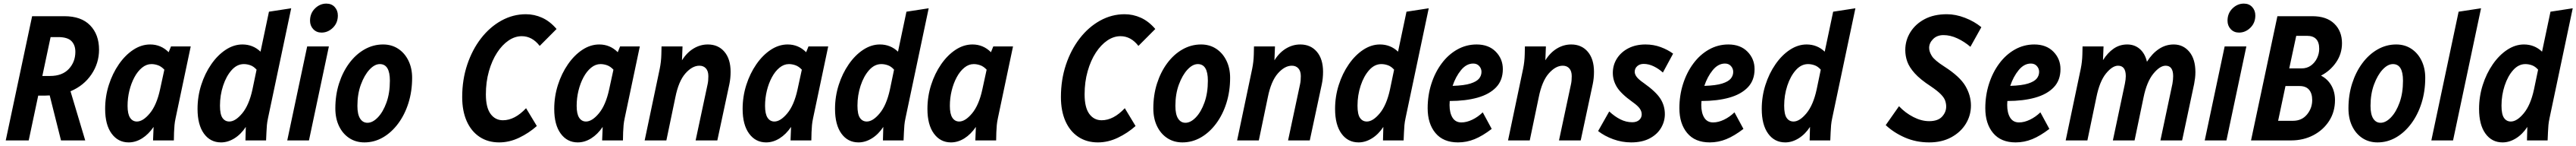

<svg xmlns="http://www.w3.org/2000/svg" viewBox="-20 -780 14359 811"><path d="M12 0 159 -690H339Q433 -690 482.5 -639Q532 -588 532 -504Q532 -429 489.5 -366.5Q447 -304 373 -273L455 0H320L257 -250Q251 -250 245 -249.5Q239 -249 233 -249H193L140 0ZM216 -358H259Q327 -358 363.5 -397Q400 -436 400 -492Q400 -530 378 -552Q356 -574 304 -574H262Z M566 -175Q566 -244 586.5 -308Q607 -372 642.5 -423Q678 -474 723 -503.5Q768 -533 817 -533Q877 -533 920 -490L933 -522H1043L959 -125Q954 -102 952.5 -84.5Q951 -67 950 -45L949 0H833L836 -75Q808 -34 772 -11.5Q736 11 697 11Q638 11 602 -38Q566 -87 566 -175ZM691 -192Q691 -147 705 -126Q719 -105 743 -105Q777 -105 815 -150.5Q853 -196 872 -283L896 -393Q879 -411 860.5 -417.5Q842 -424 824 -424Q796 -424 771.5 -404Q747 -384 729 -350.5Q711 -317 701 -276Q691 -235 691 -192Z M1081 -175Q1081 -244 1101.5 -308Q1122 -372 1157.5 -423Q1193 -474 1238 -503.5Q1283 -533 1331 -533Q1390 -533 1432 -493L1479 -715L1603 -734L1474 -125Q1469 -102 1467.5 -84.5Q1466 -67 1465 -45L1463 0H1348L1350 -75Q1323 -34 1286.5 -11.5Q1250 11 1212 11Q1152 11 1116.5 -38Q1081 -87 1081 -175ZM1206 -193Q1206 -145 1220 -125Q1234 -105 1258 -105Q1292 -105 1330 -150.5Q1368 -196 1387 -283L1410 -393Q1394 -411 1375.5 -417.5Q1357 -424 1339 -424Q1301 -424 1271 -390.5Q1241 -357 1223.5 -304Q1206 -251 1206 -193Z M1708 -665Q1708 -706 1735.5 -733Q1763 -760 1799 -760Q1828 -760 1845.5 -741Q1863 -722 1863 -694Q1863 -653 1835.5 -626Q1808 -599 1772 -599Q1744 -599 1726 -618Q1708 -637 1708 -665ZM1581 0 1692 -522H1813L1702 0Z M1849 -178Q1849 -252 1869.5 -316Q1890 -380 1926.5 -429Q1963 -478 2011.5 -505.5Q2060 -533 2115 -533Q2163 -533 2199.5 -509Q2236 -485 2256.5 -443Q2277 -401 2277 -348Q2277 -273 2256.5 -208Q2236 -143 2199 -93.5Q2162 -44 2114 -16.5Q2066 11 2011 11Q1963 11 1926.5 -13Q1890 -37 1869.5 -79.5Q1849 -122 1849 -178ZM1972 -192Q1972 -145 1987 -121.5Q2002 -98 2028 -98Q2057 -98 2086 -128Q2115 -158 2134 -210.5Q2153 -263 2153 -332Q2153 -424 2097 -424Q2068 -424 2039.5 -393.5Q2011 -363 1991.5 -310.5Q1972 -258 1972 -192Z M2556 -241Q2556 -337 2584 -420.5Q2612 -504 2661 -567Q2710 -630 2774.5 -665.5Q2839 -701 2911 -701Q2958 -701 3001.5 -681.5Q3045 -662 3082 -619L2988 -525Q2946 -579 2888 -579Q2850 -579 2814.5 -555Q2779 -531 2750.5 -487.5Q2722 -444 2705 -384.5Q2688 -325 2688 -256Q2688 -183 2714 -147.5Q2740 -112 2783 -112Q2849 -112 2912 -179L2972 -80Q2928 -41 2873.5 -15Q2819 11 2762 11Q2699 11 2652.5 -20Q2606 -51 2581 -107.5Q2556 -164 2556 -241Z M3069 -175Q3069 -244 3089.5 -308Q3110 -372 3145.5 -423Q3181 -474 3226 -503.5Q3271 -533 3320 -533Q3380 -533 3423 -490L3436 -522H3546L3462 -125Q3457 -102 3455.5 -84.5Q3454 -67 3453 -45L3452 0H3336L3339 -75Q3311 -34 3275 -11.5Q3239 11 3200 11Q3141 11 3105 -38Q3069 -87 3069 -175ZM3194 -192Q3194 -147 3208 -126Q3222 -105 3246 -105Q3280 -105 3318 -150.5Q3356 -196 3375 -283L3399 -393Q3382 -411 3363.5 -417.5Q3345 -424 3327 -424Q3299 -424 3274.5 -404Q3250 -384 3232 -350.5Q3214 -317 3204 -276Q3194 -235 3194 -192Z M3573 0 3657 -398Q3665 -437 3666 -477L3667 -522H3784L3781 -445Q3808 -488 3845.5 -510.5Q3883 -533 3925 -533Q3983 -533 4017.5 -492.5Q4052 -452 4052 -381Q4052 -345 4045 -312L3978 0H3857L3924 -313Q3926 -322 3927 -333Q3928 -344 3928 -357Q3928 -385 3914.5 -400Q3901 -415 3878 -415Q3838 -415 3800 -372Q3762 -329 3744 -239L3694 0Z M4119 -175Q4119 -244 4139.5 -308Q4160 -372 4195.5 -423Q4231 -474 4276 -503.5Q4321 -533 4370 -533Q4430 -533 4473 -490L4486 -522H4596L4512 -125Q4507 -102 4505.5 -84.5Q4504 -67 4503 -45L4502 0H4386L4389 -75Q4361 -34 4325 -11.5Q4289 11 4250 11Q4191 11 4155 -38Q4119 -87 4119 -175ZM4244 -192Q4244 -147 4258 -126Q4272 -105 4296 -105Q4330 -105 4368 -150.5Q4406 -196 4425 -283L4449 -393Q4432 -411 4413.5 -417.5Q4395 -424 4377 -424Q4349 -424 4324.5 -404Q4300 -384 4282 -350.5Q4264 -317 4254 -276Q4244 -235 4244 -192Z M4634 -175Q4634 -244 4654.5 -308Q4675 -372 4710.5 -423Q4746 -474 4791 -503.5Q4836 -533 4884 -533Q4943 -533 4985 -493L5032 -715L5156 -734L5027 -125Q5022 -102 5020.5 -84.5Q5019 -67 5018 -45L5016 0H4901L4903 -75Q4876 -34 4839.5 -11.5Q4803 11 4765 11Q4705 11 4669.5 -38Q4634 -87 4634 -175ZM4759 -193Q4759 -145 4773 -125Q4787 -105 4811 -105Q4845 -105 4883 -150.5Q4921 -196 4940 -283L4963 -393Q4947 -411 4928.5 -417.5Q4910 -424 4892 -424Q4854 -424 4824 -390.5Q4794 -357 4776.5 -304Q4759 -251 4759 -193Z M5149 -175Q5149 -244 5169.5 -308Q5190 -372 5225.5 -423Q5261 -474 5306 -503.5Q5351 -533 5400 -533Q5460 -533 5503 -490L5516 -522H5626L5542 -125Q5537 -102 5535.5 -84.5Q5534 -67 5533 -45L5532 0H5416L5419 -75Q5391 -34 5355 -11.5Q5319 11 5280 11Q5221 11 5185 -38Q5149 -87 5149 -175ZM5274 -192Q5274 -147 5288 -126Q5302 -105 5326 -105Q5360 -105 5398 -150.5Q5436 -196 5455 -283L5479 -393Q5462 -411 5443.5 -417.5Q5425 -424 5407 -424Q5379 -424 5354.5 -404Q5330 -384 5312 -350.5Q5294 -317 5284 -276Q5274 -235 5274 -192Z M5893 -241Q5893 -337 5921 -420.5Q5949 -504 5998 -567Q6047 -630 6111.5 -665.5Q6176 -701 6248 -701Q6295 -701 6338.5 -681.5Q6382 -662 6419 -619L6325 -525Q6283 -579 6225 -579Q6187 -579 6151.5 -555Q6116 -531 6087.5 -487.5Q6059 -444 6042 -384.5Q6025 -325 6025 -256Q6025 -183 6051 -147.5Q6077 -112 6120 -112Q6186 -112 6249 -179L6309 -80Q6265 -41 6210.5 -15Q6156 11 6099 11Q6036 11 5989.5 -20Q5943 -51 5918 -107.5Q5893 -164 5893 -241Z M6408 -178Q6408 -252 6428.5 -316Q6449 -380 6485.5 -429Q6522 -478 6570.5 -505.5Q6619 -533 6674 -533Q6722 -533 6758.5 -509Q6795 -485 6815.5 -443Q6836 -401 6836 -348Q6836 -273 6815.5 -208Q6795 -143 6758 -93.5Q6721 -44 6673 -16.5Q6625 11 6570 11Q6522 11 6485.5 -13Q6449 -37 6428.5 -79.5Q6408 -122 6408 -178ZM6531 -192Q6531 -145 6546 -121.5Q6561 -98 6587 -98Q6616 -98 6645 -128Q6674 -158 6693 -210.5Q6712 -263 6712 -332Q6712 -424 6656 -424Q6627 -424 6598.5 -393.5Q6570 -363 6550.5 -310.5Q6531 -258 6531 -192Z M6875 0 6959 -398Q6967 -437 6968 -477L6969 -522H7086L7083 -445Q7110 -488 7147.5 -510.5Q7185 -533 7227 -533Q7285 -533 7319.5 -492.5Q7354 -452 7354 -381Q7354 -345 7347 -312L7280 0H7159L7226 -313Q7228 -322 7229 -333Q7230 -344 7230 -357Q7230 -385 7216.5 -400Q7203 -415 7180 -415Q7140 -415 7102 -372Q7064 -329 7046 -239L6996 0Z M7421 -175Q7421 -244 7441.5 -308Q7462 -372 7497.5 -423Q7533 -474 7578 -503.5Q7623 -533 7671 -533Q7730 -533 7772 -493L7819 -715L7943 -734L7814 -125Q7809 -102 7807.5 -84.5Q7806 -67 7805 -45L7803 0H7688L7690 -75Q7663 -34 7626.5 -11.5Q7590 11 7552 11Q7492 11 7456.5 -38Q7421 -87 7421 -175ZM7546 -193Q7546 -145 7560 -125Q7574 -105 7598 -105Q7632 -105 7670 -150.5Q7708 -196 7727 -283L7750 -393Q7734 -411 7715.5 -417.5Q7697 -424 7679 -424Q7641 -424 7611 -390.5Q7581 -357 7563.5 -304Q7546 -251 7546 -193Z M7937 -179Q7937 -250 7957.5 -314Q7978 -378 8015 -427.5Q8052 -477 8102 -505Q8152 -533 8210 -533Q8277 -533 8316.5 -493Q8356 -453 8356 -396Q8356 -334 8318.5 -295Q8281 -256 8214.5 -237.5Q8148 -219 8060 -219Q8059 -208 8059 -197Q8059 -153 8075.5 -126.5Q8092 -100 8125 -100Q8154 -100 8185.5 -115Q8217 -130 8244 -156L8294 -64Q8243 -25 8198.5 -7Q8154 11 8106 11Q8024 11 7980.5 -41Q7937 -93 7937 -179ZM8191 -427Q8153 -427 8123 -390.5Q8093 -354 8076 -303Q8141 -305 8175.5 -316Q8210 -327 8223.5 -343.5Q8237 -360 8237 -381Q8237 -399 8224.5 -413Q8212 -427 8191 -427Z M8385 0 8469 -398Q8477 -437 8478 -477L8479 -522H8596L8593 -445Q8620 -488 8657.5 -510.5Q8695 -533 8737 -533Q8795 -533 8829.5 -492.5Q8864 -452 8864 -381Q8864 -345 8857 -312L8790 0H8669L8736 -313Q8738 -322 8739 -333Q8740 -344 8740 -357Q8740 -385 8726.5 -400Q8713 -415 8690 -415Q8650 -415 8612 -372Q8574 -329 8556 -239L8506 0Z M8887 -52 8949 -161Q8979 -133 9011 -117Q9043 -101 9077 -101Q9102 -101 9116 -113.5Q9130 -126 9130 -145Q9130 -161 9119.5 -176.5Q9109 -192 9078 -214Q9015 -259 8992 -296Q8969 -333 8969 -375Q8969 -419 8992 -455Q9015 -491 9056 -512Q9097 -533 9151 -533Q9196 -533 9235.5 -518.5Q9275 -504 9305 -482L9248 -377Q9225 -398 9197 -411.5Q9169 -425 9141 -425Q9119 -425 9105 -412.5Q9091 -400 9091 -381Q9091 -368 9101.5 -353.5Q9112 -339 9141 -319Q9209 -271 9234 -232Q9259 -193 9259 -146Q9259 -105 9237.5 -69Q9216 -33 9174 -11Q9132 11 9071 11Q9020 11 8971.5 -6.5Q8923 -24 8887 -52Z M9340 -179Q9340 -250 9360.5 -314Q9381 -378 9418 -427.5Q9455 -477 9505 -505Q9555 -533 9613 -533Q9680 -533 9719.5 -493Q9759 -453 9759 -396Q9759 -334 9721.5 -295Q9684 -256 9617.5 -237.5Q9551 -219 9463 -219Q9462 -208 9462 -197Q9462 -153 9478.5 -126.5Q9495 -100 9528 -100Q9557 -100 9588.5 -115Q9620 -130 9647 -156L9697 -64Q9646 -25 9601.5 -7Q9557 11 9509 11Q9427 11 9383.5 -41Q9340 -93 9340 -179ZM9594 -427Q9556 -427 9526 -390.5Q9496 -354 9479 -303Q9544 -305 9578.5 -316Q9613 -327 9626.5 -343.5Q9640 -360 9640 -381Q9640 -399 9627.5 -413Q9615 -427 9594 -427Z M9799 -175Q9799 -244 9819.5 -308Q9840 -372 9875.5 -423Q9911 -474 9956 -503.5Q10001 -533 10049 -533Q10108 -533 10150 -493L10197 -715L10321 -734L10192 -125Q10187 -102 10185.5 -84.5Q10184 -67 10183 -45L10181 0H10066L10068 -75Q10041 -34 10004.5 -11.5Q9968 11 9930 11Q9870 11 9834.5 -38Q9799 -87 9799 -175ZM9924 -193Q9924 -145 9938 -125Q9952 -105 9976 -105Q10010 -105 10048 -150.5Q10086 -196 10105 -283L10128 -393Q10112 -411 10093.5 -417.5Q10075 -424 10057 -424Q10019 -424 9989 -390.5Q9959 -357 9941.5 -304Q9924 -251 9924 -193Z M10490 -85 10564 -190Q10599 -153 10644 -130Q10689 -107 10732 -107Q10781 -107 10804 -132Q10827 -157 10827 -188Q10827 -204 10821.5 -220.5Q10816 -237 10797.5 -256Q10779 -275 10742 -300Q10682 -339 10651.5 -373Q10621 -407 10610 -438Q10599 -469 10599 -502Q10599 -556 10627.5 -601.5Q10656 -647 10707.5 -674Q10759 -701 10831 -701Q10880 -701 10932 -681Q10984 -661 11023 -629L10962 -520Q10928 -549 10889 -567Q10850 -585 10812 -585Q10776 -585 10754 -563Q10732 -541 10732 -514Q10732 -493 10747 -469Q10762 -445 10817 -410Q10903 -355 10934 -302.5Q10965 -250 10965 -194Q10965 -139 10936.5 -92.5Q10908 -46 10855.5 -17.5Q10803 11 10732 11Q10659 11 10597 -16Q10535 -43 10490 -85Z M11045 -179Q11045 -250 11065.5 -314Q11086 -378 11123 -427.5Q11160 -477 11210 -505Q11260 -533 11318 -533Q11385 -533 11424.5 -493Q11464 -453 11464 -396Q11464 -334 11426.5 -295Q11389 -256 11322.5 -237.5Q11256 -219 11168 -219Q11167 -208 11167 -197Q11167 -153 11183.5 -126.5Q11200 -100 11233 -100Q11262 -100 11293.5 -115Q11325 -130 11352 -156L11402 -64Q11351 -25 11306.5 -7Q11262 11 11214 11Q11132 11 11088.5 -41Q11045 -93 11045 -179ZM11299 -427Q11261 -427 11231 -390.5Q11201 -354 11184 -303Q11249 -305 11283.5 -316Q11318 -327 11331.5 -343.5Q11345 -360 11345 -381Q11345 -399 11332.5 -413Q11320 -427 11299 -427Z M11493 0 11577 -398Q11585 -437 11586 -477L11587 -522H11704L11701 -446Q11727 -487 11760.5 -510Q11794 -533 11836 -533Q11877 -533 11906 -508Q11935 -483 11946 -437Q11974 -482 12012 -507.5Q12050 -533 12095 -533Q12148 -533 12182 -492.5Q12216 -452 12216 -379Q12216 -362 12214 -346Q12212 -330 12209 -314L12142 0H12021L12088 -315Q12092 -338 12092 -357Q12092 -415 12050 -415Q12018 -415 11981.5 -370.5Q11945 -326 11927 -239L11877 0H11756L11823 -315Q11828 -340 11828 -357Q11828 -415 11785 -415Q11753 -415 11717.5 -371.5Q11682 -328 11664 -239L11614 0Z M12395 -665Q12395 -706 12422.5 -733Q12450 -760 12486 -760Q12515 -760 12532.5 -741Q12550 -722 12550 -694Q12550 -653 12522.5 -626Q12495 -599 12459 -599Q12431 -599 12413 -618Q12395 -637 12395 -665ZM12268 0 12379 -522H12500L12389 0Z M12526 0 12673 -690H12868Q12947 -690 12990 -648.5Q13033 -607 13033 -540Q13033 -481 13000 -433.5Q12967 -386 12916 -360Q12953 -341 12973.5 -305.5Q12994 -270 12994 -224Q12994 -159 12961.5 -108.5Q12929 -58 12873.5 -29Q12818 0 12749 0ZM12739 -400H12807Q12838 -400 12860 -416Q12882 -432 12894 -457Q12906 -482 12906 -509Q12906 -581 12838 -581H12778ZM12677 -109H12760Q12809 -109 12838 -144Q12867 -179 12867 -224Q12867 -261 12849.5 -281.5Q12832 -302 12797 -302H12718Z M13069 -178Q13069 -252 13089.5 -316Q13110 -380 13146.5 -429Q13183 -478 13231.5 -505.5Q13280 -533 13335 -533Q13383 -533 13419.5 -509Q13456 -485 13476.5 -443Q13497 -401 13497 -348Q13497 -273 13476.5 -208Q13456 -143 13419 -93.5Q13382 -44 13334 -16.5Q13286 11 13231 11Q13183 11 13146.5 -13Q13110 -37 13089.5 -79.5Q13069 -122 13069 -178ZM13192 -192Q13192 -145 13207 -121.5Q13222 -98 13248 -98Q13277 -98 13306 -128Q13335 -158 13354 -210.5Q13373 -263 13373 -332Q13373 -424 13317 -424Q13288 -424 13259.5 -393.5Q13231 -363 13211.5 -310.5Q13192 -258 13192 -192Z M13531 0 13683 -715 13808 -734 13652 0Z M13797 -175Q13797 -244 13817.5 -308Q13838 -372 13873.5 -423Q13909 -474 13954 -503.5Q13999 -533 14047 -533Q14106 -533 14148 -493L14195 -715L14319 -734L14190 -125Q14185 -102 14183.5 -84.5Q14182 -67 14181 -45L14179 0H14064L14066 -75Q14039 -34 14002.5 -11.5Q13966 11 13928 11Q13868 11 13832.5 -38Q13797 -87 13797 -175ZM13922 -193Q13922 -145 13936 -125Q13950 -105 13974 -105Q14008 -105 14046 -150.5Q14084 -196 14103 -283L14126 -393Q14110 -411 14091.5 -417.5Q14073 -424 14055 -424Q14017 -424 13987 -390.5Q13957 -357 13939.5 -304Q13922 -251 13922 -193Z"/></svg>

Font: Radio Canada Condensed SemiBold
Style: Italic
Weight: 600
Width: 3
Italic angle: -12°
Designer: Charles Daoud, Etienne Aubert Bonn, Alexandre Saumier Demers, Jacques Le Bailly
Foundry: Radio-Canada
Version: Version 2.104; ttfautohint (v1.8.4.7-5d5b);gftools[0.9.28.de